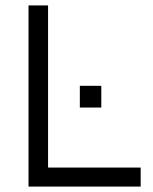

<svg xmlns="http://www.w3.org/2000/svg" viewBox="-20 -687 563 707"><path d="M85 0V-667H157V-70H498V0ZM274 -291V-371H353V-291Z"/></svg>

Font: Maven Pro VF Beta
Style: Regular
Weight: 400
Designer: Joe Prince
Foundry: Joe Prince
Version: Version 2.002